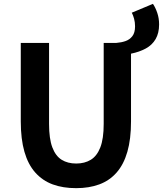

<svg xmlns="http://www.w3.org/2000/svg" viewBox="-20 -964 847 998"><path d="M661 -685 585 -741Q611 -743 632.5 -750.5Q654 -758 668 -776Q682 -794 682 -827Q682 -848 677 -866.5Q672 -885 665 -898L775 -944Q788 -925 797.5 -897Q807 -869 807 -837Q807 -792 789 -761Q771 -730 738 -712Q705 -694 661 -685ZM376 14Q307 14 254 -5.5Q201 -25 163.5 -67Q126 -109 107 -175Q88 -241 88 -333V-741H235V-320Q235 -243 252 -198Q269 -153 300.5 -133.5Q332 -114 376 -114Q420 -114 452 -133.5Q484 -153 501.5 -198Q519 -243 519 -320V-741H661V-333Q661 -241 642 -175Q623 -109 586 -67Q549 -25 496 -5.5Q443 14 376 14Z"/></svg>

Font: Noto Sans SC
Style: Bold
Weight: 700
Designer: Ryoko NISHIZUKA  (kana, bopomofo & ideographs); Paul D. Hunt (Latin, Greek & Cyrillic); Sandoll Communications , Soo-you
Foundry: Adobe
Version: Version 2.004-H2;hotconv 1.0.118;makeotfexe 2.5.65603